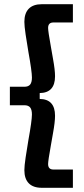

<svg xmlns="http://www.w3.org/2000/svg" viewBox="-20 -802 400 914"><path d="M96 8Q96 -12 102 -52.5Q108 -93 115 -134Q132 -228 132 -257Q132 -280 123.5 -290.5Q115 -301 96 -301H27V-389H96Q115 -389 123.5 -399.5Q132 -410 132 -433Q132 -462 115 -556Q108 -597 102 -637.5Q96 -678 96 -698Q96 -739 117 -760.5Q138 -782 179 -782H327V-695H234Q209 -695 209 -669Q209 -653 222 -581Q223 -573 232.5 -521Q242 -469 242 -439Q242 -360 169 -359V-331Q242 -330 242 -251Q242 -221 232.5 -169Q223 -117 222 -109Q209 -37 209 -21Q209 5 234 5H327V92H179Q138 92 117 70.5Q96 49 96 8Z"/></svg>

Font: Mozilla Headline BETA SemiBold
Style: Regular
Weight: 600
Designer: Studio DRAMA
Foundry: Studio DRAMA
Version: Version 0.100